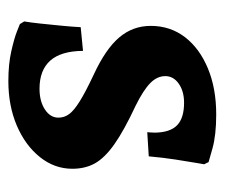

<svg xmlns="http://www.w3.org/2000/svg" viewBox="-58 -454 525 448"><g transform="rotate(90 204.0 -230.5)"><path d="M169.6 12Q130 12 99.9 5.1Q69.7 -1.7 53.2 -8.3Q36.7 -14.9 36.7 -14.9L30.5 -25Q33 -39.2 35.5 -62.9Q38 -86.6 40.5 -112.3Q43 -138.1 43.9 -156.8L99.2 -162.2Q99.6 -111.1 121.8 -85.9Q144.1 -60.7 187.6 -60.7Q216.6 -60.7 235.8 -73.2Q255 -85.7 255 -104.8Q255 -118.7 246.6 -130Q238.2 -141.3 216.8 -154.6Q195.4 -168 154.8 -187.1Q95.1 -214.7 68 -246.5Q40.9 -278.3 40.9 -320.2Q40.9 -365.7 67.1 -400Q93.4 -434.2 140.1 -453.6Q186.8 -473 247.4 -473Q296.1 -473 327.4 -464.1Q358.7 -455.2 358.7 -455.2L363.8 -444.8Q363.8 -444.8 360.6 -426.2Q357.3 -407.6 352.8 -378.3Q348.3 -349 345.3 -315.6L288.9 -312.1Q288.9 -312.1 289.5 -318.9Q290 -325.6 290 -329.9Q289.5 -365.4 272.8 -381.7Q256 -398 220.2 -398Q193.4 -398 175.8 -385.6Q158.1 -373.2 158.1 -354.2Q158.1 -335.2 174.3 -319.2Q190.6 -303.1 227.1 -285Q285.1 -257.9 317 -235.4Q348.8 -212.9 361.6 -190.1Q374.3 -167.3 374.3 -137.3Q374.3 -95.7 347 -61.6Q319.7 -27.5 273.5 -7.7Q227.2 12 169.6 12Z"/></g></svg>

Font: Alegreya
Style: Regular
Weight: 400
Designer: Juan Pablo del Peral
Foundry: Huerta Tipografica
Version: Version 2.009